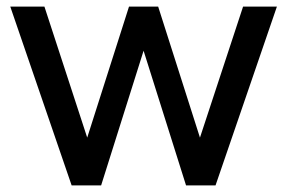

<svg xmlns="http://www.w3.org/2000/svg" viewBox="-20 -559 866 579"><path d="M196 0H285L413 -406L541 0H630L815 -539H713L583 -144L457 -539H369L243 -144L114 -539H11Z"/></svg>

Font: Mluvka Medium
Style: Regular
Weight: 500
Designer: Modified by Jiří Krblich, Original typeface by Gumpita Rahayu
Foundry: Gumpita Rahayu & Jiří Krblich
Version: Version 2.000;Glyphs 3.1.1 (3134)